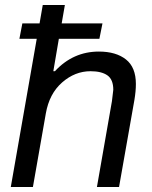

<svg xmlns="http://www.w3.org/2000/svg" viewBox="-20 -743 603 763"><path d="M22.9 0 126 -588.9H57.1L68.8 -649.9H137.2L149.9 -723.1H237.8L225.1 -649.9H387.2L375 -588.9H213.9L191.9 -460H198.2Q270.5 -538.1 373 -538.1Q440.9 -538.1 480.5 -506.8Q520 -475.6 520 -409.2Q520 -380.9 514.2 -346.2L453.1 0H365.2L424.8 -340.8Q430.2 -385.3 430.2 -386.2Q430.2 -427.2 406.7 -443.6Q383.3 -460 339.8 -460Q277.8 -460 226.8 -415.3Q175.8 -370.6 162.1 -292L110.8 0Z"/></svg>

Font: Archivo
Style: Italic
Weight: 400
Italic angle: -10°
Designer: Hector Gatti
Foundry: Omnibus-Type
Version: Version 2.001